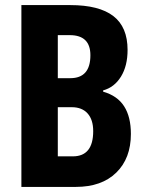

<svg xmlns="http://www.w3.org/2000/svg" viewBox="-20 -734 575 754"><path d="M256 -714Q369 -714 425 -671Q481 -628 481 -538Q481 -475 455 -433Q429 -391 385 -379V-374Q441 -358 467.5 -316.5Q494 -275 494 -208Q494 -112 436.5 -56Q379 0 278 0H64V-714ZM256 -427Q335 -427 335 -517Q335 -596 254 -596H207V-427ZM207 -313V-120H266Q346 -120 346 -219Q346 -264 324 -288.5Q302 -313 262 -313Z"/></svg>

Font: Noto Sans Bengali ExtraCondensed
Style: Bold
Weight: 700
Width: 2
Designer: Joana Ranito - Universal Thirst; Jelle Bosma - Monotype Design Team
Foundry: Universal Thirst ehf.
Version: Version 3.000; ttfautohint (v1.8.4.7-5d5b)